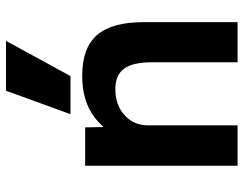

<svg xmlns="http://www.w3.org/2000/svg" viewBox="-108 -722 830 655"><g transform="rotate(-90 307.5 -395.0)"><path d="M69 -520H200L201 -459H203Q235 -495 277.5 -512.5Q320 -530 376 -530Q471 -530 515 -479.5Q559 -429 559 -320V0H422V-293Q422 -358 400 -387.5Q378 -417 330 -417Q276 -417 241.5 -385.5Q207 -354 207 -307V0H69ZM245 -570 325 -790H495L375 -570Z"/></g></svg>

Font: Enso
Style: Bold
Weight: 700
Designer: Coji Morishita
Foundry: UNDERFOREST DESIGN
Version: Version 1.000